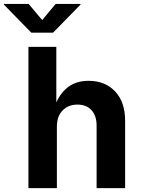

<svg xmlns="http://www.w3.org/2000/svg" viewBox="-84 -969 727 989"><path d="M209 -315.9V0H62.5V-727.5H206.1V-441.4Q230 -494.6 271 -523.7Q312 -552.7 372.6 -552.7Q457.5 -552.7 509 -498Q560.5 -443.4 560.5 -347.2V0H413.6V-321.8Q413.6 -372.6 387.5 -401.4Q361.3 -430.2 314.9 -430.2Q268.1 -430.2 238.5 -400.1Q209 -370.1 209 -315.9ZM63.5 -948.7 133.3 -865.7 202.6 -948.7H330.6V-945.3L189.5 -800.8H77.1L-64 -945.3V-948.7Z"/></svg>

Font: Inter-Bold
Style: Bold
Weight: 700
Designer: Rasmus Andersson
Foundry: rsms
Version: Version 4.000;git-a52131595